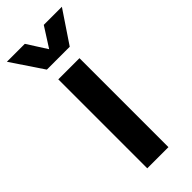

<svg xmlns="http://www.w3.org/2000/svg" viewBox="-280 -759 795 795"><g transform="rotate(-45 118.0 -361.5)"><path d="M56 0V-521H180V0ZM51 -583 -43 -723H62L143 -596H92L173 -723H279L185 -583Z"/></g></svg>

Font: TikTok Sans 24pt SemiBold
Style: Regular
Weight: 600
Version: Version 4.000